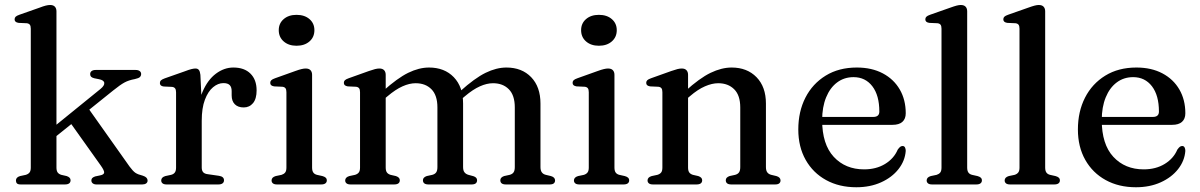

<svg xmlns="http://www.w3.org/2000/svg" viewBox="-20 -758 4932 789"><path d="M65.5 0Q53.5 0 49.5 -4.5Q45.5 -9 45.5 -16.5Q45.5 -23 49.8 -27.5Q54 -32 62.5 -34.5L86 -39.5Q96 -42.5 101.2 -49Q106.5 -55.5 106.5 -69.5V-640Q106.5 -651.5 102.5 -656.5Q98.5 -661.5 90 -662.5L56 -664Q47.5 -665.5 43.8 -669Q40 -672.5 40 -678.5Q40 -685 44.2 -689.2Q48.5 -693.5 60 -697.5L142.5 -726.5Q158 -732.5 168 -735Q178 -737.5 186 -737.5Q199 -737.5 205.5 -730.5Q212 -723.5 212 -711.5V-69.5Q212 -56 217 -49.2Q222 -42.5 232 -39.5L254 -34.5Q270 -29 270 -17.5Q270 0 246.5 0ZM178 -218 393 -392.5Q410 -406.5 408.5 -417.5Q407 -428.5 387 -432.5L367 -436.5Q357.5 -439 354 -443Q350.5 -447 350.5 -453.5Q350.5 -461.5 356.5 -466Q362.5 -470.5 373 -470.5H537.5Q548 -470.5 554 -466Q560 -461.5 560 -454Q560 -446.5 555 -441.5Q550 -436.5 534 -433Q509 -428.5 491.5 -419Q474 -409.5 445.5 -386.5L189 -180.5ZM335.5 -323.5 512.5 -73.5Q526.5 -54.5 536.5 -47.8Q546.5 -41 567 -36Q577.5 -32.5 582 -27.5Q586.5 -22.5 586.5 -16Q586.5 -8.5 580.5 -4.2Q574.5 0 564.5 0H376.5Q367 0 361.2 -4.5Q355.5 -9 355.5 -16.5Q355.5 -22.5 359 -26.2Q362.5 -30 371 -33L390 -37Q407 -40 408 -48.5Q409 -57 394 -78L263 -262Z M791.5 -261Q791.5 -332.5 812.5 -381.2Q833.5 -430 867.2 -455.2Q901 -480.5 939 -480.5Q984 -480.5 1009.2 -455.5Q1034.5 -430.5 1034.5 -386.5Q1034.5 -352 1019.8 -334.2Q1005 -316.5 981.5 -316.5Q958 -316.5 945 -329.5Q932 -342.5 932 -366V-383.5Q932 -400 924 -408.2Q916 -416.5 898 -416.5Q876 -416.5 855.5 -399.5Q835 -382.5 822 -348.2Q809 -314 809 -261.5ZM803.5 -450.5 809 -334V-69.5Q809 -57 815 -50.2Q821 -43.5 835 -42L880 -35.5Q890 -34 895.2 -29.5Q900.5 -25 900.5 -17Q900.5 -9 894.5 -4.5Q888.5 0 877 0H665Q653.5 0 648 -4.5Q642.5 -9 642.5 -16.5Q642.5 -23 646.8 -27.5Q651 -32 659.5 -34.5L683 -39.5Q693 -42 698.2 -48.8Q703.5 -55.5 703.5 -69.5V-378.5Q703.5 -389.5 699.5 -394.8Q695.5 -400 687 -401L653 -402.5Q644.5 -403.5 640.8 -407.2Q637 -411 637 -416.5Q637 -423.5 641.5 -427.8Q646 -432 657 -436L738 -464.5Q757.5 -472 767.2 -474.2Q777 -476.5 783 -476.5Q792.5 -476.5 797.2 -470.5Q802 -464.5 803.5 -450.5Z M1262.5 -450.5V-69.5Q1262.5 -56 1267.5 -49Q1272.5 -42 1282.5 -39.5L1305 -34.5Q1314 -32 1318.5 -27.8Q1323 -23.5 1323 -16.5Q1323 -9 1317.2 -4.5Q1311.5 0 1299.5 0H1118.5Q1107 0 1101.5 -4.5Q1096 -9 1096 -16.5Q1096 -23 1100.2 -27.5Q1104.5 -32 1113 -34.5L1137 -39.5Q1146.5 -42.5 1151.8 -49Q1157 -55.5 1157 -69.5V-379Q1157 -390.5 1153 -395.5Q1149 -400.5 1140.5 -401.5L1106.5 -403Q1098 -404.5 1094.2 -408Q1090.5 -411.5 1090.5 -417.5Q1090.5 -424 1094.8 -428.2Q1099 -432.5 1110.5 -436.5L1193 -466Q1209.5 -472 1219.2 -474.2Q1229 -476.5 1236 -476.5Q1249.5 -476.5 1256 -469.5Q1262.5 -462.5 1262.5 -450.5ZM1198.5 -570Q1166 -570 1145.8 -587.8Q1125.5 -605.5 1125.5 -634Q1125.5 -662 1145.8 -679.5Q1166 -697 1198.5 -697Q1231.5 -697 1251.8 -679.5Q1272 -662 1272 -634Q1272 -605.5 1251.8 -587.8Q1231.5 -570 1198.5 -570Z M1565 -450.5V-69.5Q1565 -56 1570 -49.2Q1575 -42.5 1585 -39.5L1607 -34.5Q1623 -29 1623 -17.5Q1623 0 1599.5 0H1421Q1409.5 0 1404 -4.5Q1398.5 -9 1398.5 -16.5Q1398.5 -23 1402.8 -27.5Q1407 -32 1415.5 -34.5L1439 -39.5Q1449 -42.5 1454.2 -49Q1459.5 -55.5 1459.5 -69.5V-379Q1459.5 -390.5 1455.5 -395.5Q1451.5 -400.5 1443 -401.5L1409 -403Q1400.5 -404.5 1396.8 -408Q1393 -411.5 1393 -417.5Q1393 -424 1397.2 -428.2Q1401.5 -432.5 1413 -436.5L1495.5 -466Q1511 -471.5 1521 -474Q1531 -476.5 1539 -476.5Q1552 -476.5 1558.5 -469.5Q1565 -462.5 1565 -450.5ZM1550.5 -344 1531 -364 1553 -383Q1613 -437 1657.5 -458.8Q1702 -480.5 1743 -480.5Q1806.5 -480.5 1844.8 -440.8Q1883 -401 1883 -332.5V-71.5Q1883 -57 1888.8 -49.8Q1894.5 -42.5 1905 -39.5L1925.5 -34Q1940.5 -29 1940.5 -17.5Q1940.5 0 1918 0H1741Q1718 0 1718 -17.5Q1718 -29 1733.5 -34.5L1756.5 -39.5Q1767.5 -42.5 1772.5 -49.8Q1777.5 -57 1777.5 -71.5V-316.5Q1777.5 -366.5 1753 -391.2Q1728.5 -416 1688 -416Q1662.5 -416 1634 -403.2Q1605.5 -390.5 1572.5 -362.5ZM1868.5 -344 1849 -364 1871 -383Q1931 -437 1975.5 -458.8Q2020 -480.5 2061 -480.5Q2124.5 -480.5 2162.8 -440.8Q2201 -401 2201 -332.5V-71.5Q2201 -57 2206.8 -49.5Q2212.5 -42 2223 -39.5L2244 -34.5Q2252.5 -32 2256.8 -27.5Q2261 -23 2261 -16.5Q2261 -9 2255.8 -4.5Q2250.5 0 2238.5 0H2059Q2036 0 2036 -17.5Q2036 -29 2051.5 -34.5L2074.5 -39.5Q2085.5 -42.5 2090.5 -49.8Q2095.5 -57 2095.5 -71.5V-316.5Q2095.5 -366.5 2071 -391.2Q2046.5 -416 2006 -416Q1980.5 -416 1952 -403.2Q1923.5 -390.5 1890.5 -362.5Z M2505 -450.5V-69.5Q2505 -56 2510 -49Q2515 -42 2525 -39.5L2547.5 -34.5Q2556.5 -32 2561 -27.8Q2565.5 -23.5 2565.5 -16.5Q2565.5 -9 2559.8 -4.5Q2554 0 2542 0H2361Q2349.5 0 2344 -4.5Q2338.5 -9 2338.5 -16.5Q2338.5 -23 2342.8 -27.5Q2347 -32 2355.5 -34.5L2379.5 -39.5Q2389 -42.5 2394.2 -49Q2399.5 -55.5 2399.5 -69.5V-379Q2399.5 -390.5 2395.5 -395.5Q2391.5 -400.5 2383 -401.5L2349 -403Q2340.5 -404.5 2336.8 -408Q2333 -411.5 2333 -417.5Q2333 -424 2337.2 -428.2Q2341.5 -432.5 2353 -436.5L2435.5 -466Q2452 -472 2461.8 -474.2Q2471.5 -476.5 2478.5 -476.5Q2492 -476.5 2498.5 -469.5Q2505 -462.5 2505 -450.5ZM2441 -570Q2408.5 -570 2388.2 -587.8Q2368 -605.5 2368 -634Q2368 -662 2388.2 -679.5Q2408.5 -697 2441 -697Q2474 -697 2494.2 -679.5Q2514.5 -662 2514.5 -634Q2514.5 -605.5 2494.2 -587.8Q2474 -570 2441 -570Z M2807.5 -450.5V-69.5Q2807.5 -56 2812.5 -49.2Q2817.5 -42.5 2827.5 -39.5L2849.5 -34.5Q2865.5 -29 2865.5 -17.5Q2865.5 0 2842 0H2663.5Q2652 0 2646.5 -4.5Q2641 -9 2641 -16.5Q2641 -23 2645.2 -27.5Q2649.5 -32 2658 -34.5L2681.5 -39.5Q2691.5 -42.5 2696.8 -49Q2702 -55.5 2702 -69.5V-379Q2702 -390.5 2698 -395.5Q2694 -400.5 2685.5 -401.5L2651.5 -403Q2643 -404.5 2639.2 -408Q2635.5 -411.5 2635.5 -417.5Q2635.5 -424 2639.8 -428.2Q2644 -432.5 2655.5 -436.5L2738 -466Q2753.5 -471.5 2763.5 -474Q2773.5 -476.5 2781.5 -476.5Q2794.5 -476.5 2801 -469.5Q2807.5 -462.5 2807.5 -450.5ZM2793 -344 2773.5 -364 2795.5 -383Q2855 -437 2900.2 -458.8Q2945.5 -480.5 2986.5 -480.5Q3050 -480.5 3088.8 -440.8Q3127.5 -401 3127.5 -332.5V-71.5Q3127.5 -57 3133.2 -49.5Q3139 -42 3149.5 -39.5L3170.5 -34.5Q3179 -32 3183.2 -27.5Q3187.5 -23 3187.5 -16.5Q3187.5 -9 3182.2 -4.5Q3177 0 3165 0H2985.5Q2962.5 0 2962.5 -17.5Q2962.5 -29 2978 -34.5L3001 -39.5Q3012 -42.5 3017 -49.8Q3022 -57 3022 -71.5V-316.5Q3022 -366.5 2997 -391.2Q2972 -416 2931.5 -416Q2906 -416 2876.8 -403.2Q2847.5 -390.5 2815 -362.5Z M3702 -292.5Q3702 -269.5 3688.2 -257.2Q3674.5 -245 3648 -245H3328V-277.5H3568.5Q3593.5 -277.5 3593.5 -299.5Q3593.5 -366 3564.8 -403.5Q3536 -441 3487.5 -441Q3449 -441 3420 -419.2Q3391 -397.5 3374.8 -357.8Q3358.5 -318 3358.5 -264.5Q3358.5 -165 3406.2 -113.5Q3454 -62 3531 -62Q3580.5 -62 3617 -84.2Q3653.5 -106.5 3669 -143Q3675 -151.5 3679.5 -154.8Q3684 -158 3689 -158Q3696 -158 3699 -152Q3702 -146 3702 -138Q3699 -97 3672.2 -63Q3645.5 -29 3600.8 -8.8Q3556 11.5 3499 11.5Q3428.5 11.5 3374.8 -18Q3321 -47.5 3290.8 -101Q3260.5 -154.5 3260.5 -226Q3260.5 -299.5 3289.8 -356.8Q3319 -414 3373 -447.2Q3427 -480.5 3501 -480.5Q3562.5 -480.5 3607.8 -456.5Q3653 -432.5 3677.5 -390.2Q3702 -348 3702 -292.5Z M3954.5 -711.5V-69.5Q3954.5 -56 3959.5 -49Q3964.5 -42 3974.5 -39.5L3997 -34.5Q4006 -32 4010.5 -27.8Q4015 -23.5 4015 -16.5Q4015 -9 4009.2 -4.5Q4003.5 0 3991.5 0H3810.5Q3799 0 3793.5 -4.5Q3788 -9 3788 -16.5Q3788 -23 3792.2 -27.5Q3796.5 -32 3805 -34.5L3829 -39.5Q3838.5 -42.5 3843.8 -49Q3849 -55.5 3849 -69.5V-640Q3849 -651.5 3845 -656.5Q3841 -661.5 3832.5 -662.5L3798.5 -664Q3790 -665.5 3786.2 -669Q3782.5 -672.5 3782.5 -678.5Q3782.5 -685 3786.8 -689.2Q3791 -693.5 3802.5 -697.5L3885 -726.5Q3901.5 -732.5 3911.2 -735Q3921 -737.5 3928 -737.5Q3941.5 -737.5 3948 -730.5Q3954.5 -723.5 3954.5 -711.5Z M4275 -711.5V-69.5Q4275 -56 4280 -49Q4285 -42 4295 -39.5L4317.5 -34.5Q4326.5 -32 4331 -27.8Q4335.5 -23.5 4335.5 -16.5Q4335.5 -9 4329.8 -4.5Q4324 0 4312 0H4131Q4119.5 0 4114 -4.5Q4108.5 -9 4108.5 -16.5Q4108.5 -23 4112.8 -27.5Q4117 -32 4125.5 -34.5L4149.5 -39.5Q4159 -42.5 4164.2 -49Q4169.5 -55.5 4169.5 -69.5V-640Q4169.5 -651.5 4165.5 -656.5Q4161.5 -661.5 4153 -662.5L4119 -664Q4110.5 -665.5 4106.8 -669Q4103 -672.5 4103 -678.5Q4103 -685 4107.2 -689.2Q4111.5 -693.5 4123 -697.5L4205.5 -726.5Q4222 -732.5 4231.8 -735Q4241.5 -737.5 4248.5 -737.5Q4262 -737.5 4268.5 -730.5Q4275 -723.5 4275 -711.5Z M4851 -292.5Q4851 -269.5 4837.2 -257.2Q4823.5 -245 4797 -245H4477V-277.5H4717.5Q4742.5 -277.5 4742.5 -299.5Q4742.5 -366 4713.8 -403.5Q4685 -441 4636.5 -441Q4598 -441 4569 -419.2Q4540 -397.5 4523.8 -357.8Q4507.5 -318 4507.5 -264.5Q4507.5 -165 4555.2 -113.5Q4603 -62 4680 -62Q4729.5 -62 4766 -84.2Q4802.5 -106.5 4818 -143Q4824 -151.5 4828.5 -154.8Q4833 -158 4838 -158Q4845 -158 4848 -152Q4851 -146 4851 -138Q4848 -97 4821.2 -63Q4794.5 -29 4749.8 -8.8Q4705 11.5 4648 11.5Q4577.5 11.5 4523.8 -18Q4470 -47.5 4439.8 -101Q4409.5 -154.5 4409.5 -226Q4409.5 -299.5 4438.8 -356.8Q4468 -414 4522 -447.2Q4576 -480.5 4650 -480.5Q4711.5 -480.5 4756.8 -456.5Q4802 -432.5 4826.5 -390.2Q4851 -348 4851 -292.5Z"/></svg>

Font: Fraunces 10pt
Style: Regular
Weight: 400
Version: Version 1.000;[b76b70a41]